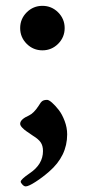

<svg xmlns="http://www.w3.org/2000/svg" viewBox="-20 -499 297 674"><path d="M73.7 -345.2Q50.8 -368.2 50.8 -400.4Q50.8 -432.6 73.7 -455.6Q96.7 -478.5 128.9 -478.5Q161.1 -478.5 184.1 -455.6Q207 -432.6 207 -400.4Q207 -368.2 184.1 -345.2Q161.1 -322.3 128.9 -322.3Q96.7 -322.3 73.7 -345.2ZM50.8 -64.5Q50.8 -80.1 82 -93.8Q98.6 -101.6 115.2 -127Q123 -140.6 128.9 -144.5Q134.8 -148.4 145.5 -148.4Q151.4 -148.4 162.6 -138.7Q173.8 -128.9 186 -113.3Q198.2 -97.7 207 -74.2Q215.8 -50.8 215.8 -27.3Q215.8 48.8 152.3 103.5Q128.9 124 104.5 139.6Q80.1 155.3 70.3 155.3Q64.5 155.3 58.6 148.9Q52.7 142.6 52.7 138.7Q52.7 130.9 84 109.4Q130.9 78.1 130.9 31.2Q130.9 12.7 123 1Q115.2 -10.7 95.7 -22.5Q80.1 -33.2 72.3 -38.6Q64.5 -43.9 57.6 -51.3Q50.8 -58.6 50.8 -64.5Z"/></svg>

Font: Monomakh Unicode TT
Style: Medium
Weight: 500
Designer: Alexey Kryukov, Aleksandr Andreev
Version: Version 1.1